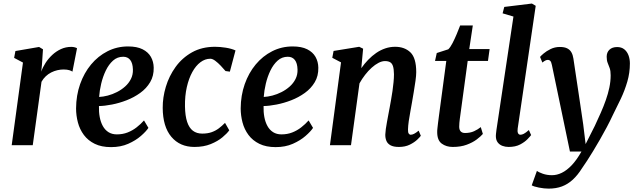

<svg xmlns="http://www.w3.org/2000/svg" viewBox="-20 -838 3676 1108"><path d="M47.5 0 112.5 -477 61.5 -504 69 -543.5 205.5 -567 228 -553.5 222 -463.5 218 -424.5Q226.5 -449.5 242.8 -474.8Q259 -500 281.5 -521Q304 -542 331.8 -554.8Q359.5 -567.5 391.5 -567.5Q402 -567.5 411.2 -565Q420.5 -562.5 424.5 -559.5L398 -424.5Q393.5 -428.5 380.5 -432.8Q367.5 -437 346.5 -437Q329 -437 310.8 -432.8Q292.5 -428.5 275.2 -419.8Q258 -411 243.8 -397.5Q229.5 -384 219.5 -366L169 0Z M836.5 -100Q823 -79.5 793.2 -53.5Q763.5 -27.5 720 -8.2Q676.5 11 621 11Q565.5 11 526.8 -8Q488 -27 464 -59.2Q440 -91.5 429.5 -131.5Q419 -171.5 419 -212.5Q419.5 -287.5 442.2 -352.2Q465 -417 505.5 -465.8Q546 -514.5 600.5 -542.2Q655 -570 719 -570Q770 -570 802.5 -553.8Q835 -537.5 850.8 -509.8Q866.5 -482 867 -447.5Q868 -400 846.5 -363.8Q825 -327.5 789.2 -301.8Q753.5 -276 711 -259.5Q668.5 -243 626.2 -234.8Q584 -226.5 551 -226Q550 -192 555.5 -162.5Q561 -133 573.5 -110.5Q586 -88 606.2 -75.2Q626.5 -62.5 654.5 -62.5Q688 -62.5 716.2 -73.5Q744.5 -84.5 768.2 -103Q792 -121.5 811 -143ZM691 -510.5Q657 -510.5 632.2 -488.2Q607.5 -466 590.5 -430.8Q573.5 -395.5 564 -355.2Q554.5 -315 552 -278.5Q575 -279.5 602 -286.5Q629 -293.5 655 -306.8Q681 -320 702 -338.8Q723 -357.5 735.5 -382.2Q748 -407 747 -437Q746 -473.5 731.5 -492Q717 -510.5 691 -510.5Z M1102 10Q1018 10 968.8 -48.5Q919.5 -107 919 -215.5Q918.5 -275.5 937 -337.2Q955.5 -399 993.2 -451.5Q1031 -504 1088 -536Q1145 -568 1221 -568Q1249.5 -568 1282.8 -562.8Q1316 -557.5 1339 -547L1306.5 -424.5L1281.5 -428Q1269.5 -442 1253.8 -458.8Q1238 -475.5 1222.2 -487.2Q1206.5 -499 1193.5 -499Q1163.5 -499 1136.8 -479Q1110 -459 1089.8 -422.2Q1069.5 -385.5 1058 -335Q1046.5 -284.5 1047.5 -223.5Q1048.5 -169 1060 -134.5Q1071.5 -100 1093.2 -83.5Q1115 -67 1147 -67Q1178 -67 1201.2 -75.2Q1224.5 -83.5 1243 -97.5Q1261.5 -111.5 1278.5 -129L1303 -86Q1290.5 -68 1263.5 -45.5Q1236.5 -23 1196 -6.5Q1155.5 10 1102 10Z M1786.5 -100Q1773 -79.5 1743.2 -53.5Q1713.5 -27.5 1670 -8.2Q1626.5 11 1571 11Q1515.5 11 1476.8 -8Q1438 -27 1414 -59.2Q1390 -91.5 1379.5 -131.5Q1369 -171.5 1369 -212.5Q1369.5 -287.5 1392.2 -352.2Q1415 -417 1455.5 -465.8Q1496 -514.5 1550.5 -542.2Q1605 -570 1669 -570Q1720 -570 1752.5 -553.8Q1785 -537.5 1800.8 -509.8Q1816.5 -482 1817 -447.5Q1818 -400 1796.5 -363.8Q1775 -327.5 1739.2 -301.8Q1703.5 -276 1661 -259.5Q1618.5 -243 1576.2 -234.8Q1534 -226.5 1501 -226Q1500 -192 1505.5 -162.5Q1511 -133 1523.5 -110.5Q1536 -88 1556.2 -75.2Q1576.5 -62.5 1604.5 -62.5Q1638 -62.5 1666.2 -73.5Q1694.5 -84.5 1718.2 -103Q1742 -121.5 1761 -143ZM1641 -510.5Q1607 -510.5 1582.2 -488.2Q1557.5 -466 1540.5 -430.8Q1523.5 -395.5 1514 -355.2Q1504.5 -315 1502 -278.5Q1525 -279.5 1552 -286.5Q1579 -293.5 1605 -306.8Q1631 -320 1652 -338.8Q1673 -357.5 1685.5 -382.2Q1698 -407 1697 -437Q1696 -473.5 1681.5 -492Q1667 -510.5 1641 -510.5Z M2065 -444.5Q2083 -470.5 2104.8 -493Q2126.5 -515.5 2151.2 -532.5Q2176 -549.5 2203.5 -558.8Q2231 -568 2260 -568Q2315 -568 2348.5 -535.8Q2382 -503.5 2382 -421.5Q2382 -403 2377.8 -372Q2373.5 -341 2367.8 -307.5Q2362 -274 2357.5 -247Q2353.5 -222 2348 -193.8Q2342.5 -165.5 2338.8 -138.8Q2335 -112 2334.5 -91Q2334 -73.5 2338.8 -67Q2343.5 -60.5 2350 -60.5Q2359 -60.5 2369.5 -65.8Q2380 -71 2396 -84L2408.5 -54.5Q2404.5 -48 2388 -32.2Q2371.5 -16.5 2344.8 -3.2Q2318 10 2282 10Q2250.5 10 2233.2 0.2Q2216 -9.5 2209.5 -26Q2203 -42.5 2203.5 -62Q2204 -75.5 2206.5 -93.8Q2209 -112 2213 -133.2Q2217 -154.5 2221 -176.5Q2225 -198.5 2229 -219Q2232.5 -239.5 2237 -263.5Q2241.5 -287.5 2245 -313Q2248.5 -338.5 2251 -363.2Q2253.5 -388 2253.5 -409.5Q2253 -440 2247.8 -456.2Q2242.5 -472.5 2231.2 -479Q2220 -485.5 2201.5 -485.5Q2184 -485.5 2164.2 -475.2Q2144.5 -465 2124.8 -447.2Q2105 -429.5 2087 -406.2Q2069 -383 2054.5 -357L2005.5 0H1884L1948 -478L1897.5 -504.5L1905 -544L2053 -568L2075.5 -557Z M2637.5 -181Q2635 -164.5 2633.5 -152Q2632 -139.5 2631 -129Q2630 -118.5 2630 -107Q2630 -89 2638.5 -79.8Q2647 -70.5 2663.5 -70.5Q2693.5 -70.5 2715.8 -80.8Q2738 -91 2754.5 -104.5L2766.5 -65Q2754 -50.5 2730.8 -33Q2707.5 -15.5 2673.2 -2.8Q2639 10 2592.5 10Q2555.5 10 2529.2 -9.2Q2503 -28.5 2503 -75.5Q2503 -80 2503.2 -86Q2503.5 -92 2504.8 -102.2Q2506 -112.5 2507.8 -128.5Q2509.5 -144.5 2513 -168.5L2555.5 -486.5H2490.5L2500.5 -532L2567 -553.5Q2579 -565 2591.5 -589.2Q2604 -613.5 2615.5 -641Q2627 -668.5 2635.5 -691H2708.5L2688 -555H2805.5L2796 -486.5H2679Z M2967.5 -96.5Q2965 -79.5 2969.2 -70Q2973.5 -60.5 2983.5 -60.5Q2992 -60.5 3002.5 -65.8Q3013 -71 3032 -87.5L3045 -58.5Q3040 -51.5 3024.2 -35Q3008.5 -18.5 2981.5 -4.2Q2954.5 10 2915 10Q2896.5 10 2879.5 3.8Q2862.5 -2.5 2852 -16.5Q2841.5 -30.5 2841.5 -53.5Q2841.5 -58.5 2842.2 -65.2Q2843 -72 2843.8 -78.8Q2844.5 -85.5 2845 -89L2943 -742.5L2880.5 -761L2890 -798L3049.5 -817.5L3071.5 -804.5Z M3165 -462.5Q3161.5 -480 3156 -486.2Q3150.5 -492.5 3142.5 -492.5Q3135 -492.5 3127.2 -488.8Q3119.5 -485 3110 -477L3096.5 -509.5Q3101 -515.5 3117 -529.2Q3133 -543 3157.5 -555Q3182 -567 3210.5 -567Q3237 -567 3253 -559Q3269 -551 3277.5 -536Q3286 -521 3289 -500Q3296 -452.5 3303.2 -405Q3310.5 -357.5 3317.5 -310.2Q3324.5 -263 3331.5 -215.8Q3338.5 -168.5 3345.5 -121L3359.5 -6.5L3412.5 -111.5Q3430.5 -150 3447 -187.2Q3463.5 -224.5 3476.2 -260.8Q3489 -297 3496.5 -332.8Q3504 -368.5 3504 -403.5Q3504 -429 3498.5 -444.5Q3493 -460 3487 -474.5Q3481 -489 3481 -510.5Q3481 -536 3497 -551.2Q3513 -566.5 3541.5 -566.5Q3566 -566.5 3582.2 -553.8Q3598.5 -541 3606.8 -519.2Q3615 -497.5 3615 -472Q3615 -418 3600.2 -367.2Q3585.5 -316.5 3562.8 -268.5Q3540 -220.5 3516.5 -174Q3500.5 -139.5 3481.5 -103.8Q3462.5 -68 3442.5 -33.2Q3422.5 1.5 3403.5 32.8Q3384.5 64 3368 89.5Q3351.5 115 3339 132.5Q3314 172.5 3285.5 198.8Q3257 225 3223 237.8Q3189 250.5 3146 250.5Q3120 250.5 3090 244.5Q3060 238.5 3048.5 231.5L3078.5 148Q3088 156 3112.2 164.5Q3136.5 173 3165.5 173Q3194 173 3222.2 159.2Q3250.5 145.5 3279 115.8Q3307.5 86 3335.5 36.5H3269Z"/></svg>

Font: Merriweather SemiBold
Style: Italic
Weight: 600
Italic angle: -7.8°
Version: Version 2.101